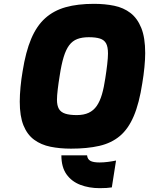

<svg xmlns="http://www.w3.org/2000/svg" viewBox="-20 -769 777 1001"><path d="M500 212Q444 212 398.5 194.5Q353 177 326.5 139.5Q300 102 300 41H434Q436 61 451 69.5Q466 78 499 78Q520 78 543 75Q566 72 585 68L563 208Q539 212 500 212ZM350 6Q292 6 243 -4Q194 -14 158 -40.5Q122 -67 102.5 -115Q83 -163 83 -239Q83 -273 87 -315.5Q91 -358 98 -398Q114 -499 142.5 -566.5Q171 -634 215.5 -674Q260 -714 322.5 -731.5Q385 -749 470 -749Q527 -749 575.5 -739Q624 -729 660 -701.5Q696 -674 716.5 -623.5Q737 -573 737 -492Q737 -461 733 -419Q729 -377 722 -336Q706 -231 677.5 -164Q649 -97 605 -60Q561 -23 498 -8.5Q435 6 350 6ZM380 -169Q417 -169 442.5 -181Q468 -193 484.5 -217Q501 -241 511.5 -277Q522 -313 529 -361Q535 -399 539 -434Q543 -469 543 -490Q543 -525 533 -543Q523 -561 501 -568Q479 -575 443 -575Q408 -575 383 -565.5Q358 -556 341 -533.5Q324 -511 312 -472Q300 -433 291 -373Q285 -337 281 -303Q277 -269 277 -249Q277 -219 287 -201.5Q297 -184 320 -176.5Q343 -169 380 -169Z"/></svg>

Font: Exo Thin Black
Style: Italic
Weight: 900
Italic angle: -9°
Version: Version 2.000